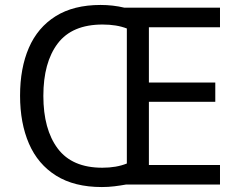

<svg xmlns="http://www.w3.org/2000/svg" viewBox="-20 -745 968 775"><path d="M386 -725Q436 -725 482 -714H868V-635H581V-412H849V-334H581V-79H868V0H488Q466 4 441.5 7Q417 10 391 10Q280 10 206.5 -36Q133 -82 97 -165Q61 -248 61 -359Q61 -470 96.5 -552Q132 -634 204.5 -679.5Q277 -725 386 -725ZM394 -646Q271 -646 213 -569.5Q155 -493 155 -358Q155 -223 213 -145.5Q271 -68 393 -68Q450 -68 492 -85V-630Q451 -646 394 -646Z"/></svg>

Font: Noto Sans Masaram Gondi
Style: Regular
Weight: 400
Designer: Ek Type & Mukund Gokhale
Foundry: Ek Type
Version: Version 1.004; ttfautohint (v1.8.4.7-5d5b)